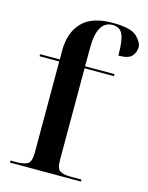

<svg xmlns="http://www.w3.org/2000/svg" viewBox="-116 -843 706 915"><g transform="rotate(15 237.0 -385.0)"><path d="M24 0H374V-10H317Q288 -10 269.5 -19.5Q251 -29 251 -75V-526H396V-536H251V-625Q251 -760 327 -760Q364 -760 377.5 -730Q391 -700 391 -626Q441 -626 457.5 -645.5Q474 -665 474 -690Q474 -712 445.5 -741Q417 -770 325 -770Q222 -770 174 -719Q126 -668 126 -581V-536H29V-526H126V-75Q126 -29 106 -19.5Q86 -10 59 -10H24Z"/></g></svg>

Font: Noto Serif Display Semi
Style: Regular
Weight: 600
Designer: Monotype Design Team
Foundry: Monotype Imaging Inc.
Version: Version 1.900